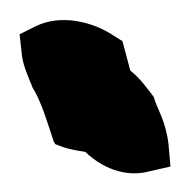

<svg xmlns="http://www.w3.org/2000/svg" viewBox="-30 -756 194 196"><path d="M-10 -721 -8 -703C-7 -690 -2 -680 1 -672L2 -670L3 -667C12 -653 18 -632 25 -611L26 -610V-609C32 -607 36 -604 57 -601C79 -580 104 -576 122 -581L144 -586L142 -609C139 -634 130 -645 127 -657C120 -666 114 -675 103 -684L95 -714L87 -719C65 -734 32 -742 6 -729Z"/></svg>

Font: SolarCharger
Style: 1050
Weight: 1000
Designer: Mew Too
Foundry: Cannot Into Space Fonts/KineticPlasma Fonts
Version: Version 1.100